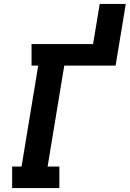

<svg xmlns="http://www.w3.org/2000/svg" viewBox="-20 -960 662 980"><path d="M42 0V-110H90L175 -625H141V-735H455L489 -940H622L570 -625H308L223 -110H283V0Z"/></svg>

Font: Iosevka Etoile XBdObl
Style: Regular
Weight: 800
Italic angle: -9°
Designer: Belleve Invis
Foundry: Belleve Invis
Version: Version 15.5.2; ttfautohint (v1.8.4)